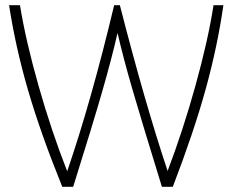

<svg xmlns="http://www.w3.org/2000/svg" viewBox="-20 -720 896 740"><path d="M841 -700Q818 -540 772.5 -375.5Q727 -211 646 0H604Q529 -243 492 -370Q455 -497 433 -593Q411 -496 374 -367.5Q337 -239 262 0H220Q137 -205 88.5 -371Q40 -537 15 -700H57Q79 -564 128.5 -389.5Q178 -215 239 -60Q332 -331 420 -700H442Q538 -325 626 -61Q685 -216 733.5 -390.5Q782 -565 803 -700Z"/></svg>

Font: Krub ExtraLight
Style: Regular
Weight: 275
Designer: Ekaluck Peanpanawate
Foundry: Cadson Demak Co.,Ltd.
Version: Version 1.000; ttfautohint (v1.6)